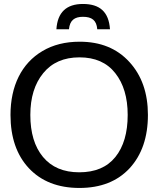

<svg xmlns="http://www.w3.org/2000/svg" viewBox="-20 -933 834 964"><path d="M396.5 -913.1C313 -913.1 268.6 -870.6 263.2 -786.1H326.2C330.6 -831.1 354 -848.6 396.5 -848.6C440.9 -848.6 464.8 -831.5 468.3 -786.1H532.2C526.4 -873.5 481 -913.1 396.5 -913.1ZM378.9 10.7C485.8 10.7 569.8 -22.5 630.9 -88.4C691.9 -154.8 722.7 -244.1 722.7 -356C722.7 -465.8 691.4 -554.7 629.4 -622.1C567.4 -689.9 484.4 -723.6 379.9 -723.6C308.1 -723.6 246.1 -708 193.4 -676.8C87.9 -614.7 32.7 -501 32.7 -356C32.7 -243.7 63.5 -154.3 125 -88.4C187 -22.5 271.5 10.7 378.9 10.7ZM377.9 -67.9C298.8 -67.9 238.3 -93.8 195.8 -145C153.3 -196.3 132.3 -266.6 132.3 -356C132.3 -442.9 153.8 -512.7 196.8 -565.4C240.2 -618.7 300.8 -645 378.9 -645C457.5 -645 517.1 -618.7 558.6 -565.9C600.1 -513.7 621.1 -443.4 621.1 -356C621.1 -266.6 600.6 -195.8 559.1 -144.5C517.6 -93.3 457.5 -67.9 377.9 -67.9Z"/></svg>

Font: Ride
Style: Regular
Weight: 400
Version: Version 3.000